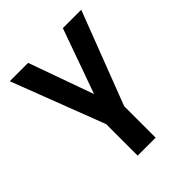

<svg xmlns="http://www.w3.org/2000/svg" viewBox="-205 -645 996 996"><g transform="rotate(-45 293.0 -147.0)"><path d="M227.1 224.6V-6.3L30.8 -517.6H165.5L293 -161.1L420.4 -517.6H555.2L358.9 -6.3V224.6Z"/></g></svg>

Font: Cascadia Mono PL
Style: Bold
Weight: 700
Monospace: yes
Designer: Aaron Bell
Foundry: Saja Typeworks
Version: Version 2404.023; ttfautohint (v1.8.4)